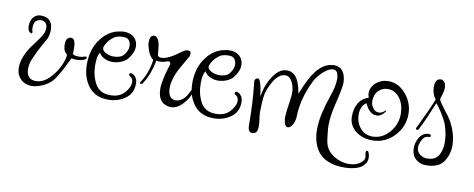

<svg xmlns="http://www.w3.org/2000/svg" viewBox="-45 -479 1876 760"><g transform="rotate(10 893.0 -99.0)"><path d="M85 3Q70 3 55 -4Q23 -22 23 -60Q23 -101 56 -149L72 -170L87 -191Q103 -213 103 -232Q102 -260 76 -260Q73 -260 72 -259Q49 -256 49 -225Q49 -216 52 -207V-206Q51 -205 51 -204L49 -202H47Q33 -207 33 -229Q33 -250 43 -263Q55 -278 73 -278Q122 -278 122 -228Q122 -212 116 -194Q108 -180 95.5 -157.5Q83 -135 69 -103Q64 -92 62 -81.5Q60 -71 60 -62Q60 -19 98 -19Q131 -19 159 -52Q169 -63 176.5 -74.5Q184 -86 190 -99Q202 -125 202 -144Q186 -153 186 -183Q186 -207 201 -211Q202 -212 207 -212Q216 -212 220 -203Q225 -193 225 -171V-161Q225 -160 225 -157Q225 -154 224 -151Q231 -144 245 -144H252Q262 -144 269 -147L276 -149Q281 -149 281 -145Q281 -139 273 -136Q258 -130 242 -130Q237 -130 232 -130.5Q227 -131 222 -132L200 -88L186 -63Q182 -57 178.5 -51Q175 -45 171 -40Q159 -23 134 -10Q121 -4 109 -0.5Q97 3 85 3Z M393 4Q341 4 313.5 -31.5Q286 -67 286 -120Q286 -182 318 -223Q341 -255 378 -267Q387 -269 394.5 -270.5Q402 -272 409 -272Q436 -272 450.5 -257.5Q465 -243 465 -222Q465 -197 444 -171Q434 -159 417 -152.5Q400 -146 383 -146Q367 -146 352 -153Q337 -160 329 -174Q323 -164 321 -151.5Q319 -139 319 -122Q319 -81 337 -48Q355 -15 398 -15Q435 -15 455 -37.5Q475 -60 475 -80Q475 -96 463 -102Q458 -105 458 -109Q458 -115 464 -115Q474 -115 482.5 -104.5Q491 -94 491 -78Q491 -38 461 -17Q431 4 393 4ZM385 -168Q396 -168 407.5 -171.5Q419 -175 426 -184Q440 -201 440 -219Q440 -233 433 -242Q426 -251 412 -251H406Q380 -251 364 -235Q346 -220 338 -196Q338 -184 352.5 -176Q367 -168 385 -168Z M642 -10Q640 -10 636.5 -10.5Q633 -11 629 -12Q589 -21 589 -77Q589 -82 589.5 -87.5Q590 -93 591 -98Q594 -117 599 -136.5Q604 -156 611 -176V-178Q611 -187 602 -187Q597 -187 589 -183Q577 -180 569 -180H563Q560 -180 554 -182Q552 -163 541.5 -133.5Q531 -104 517 -84Q515 -80 510 -80Q503 -80 509 -90Q526 -117 533.5 -143.5Q541 -170 542 -182Q522 -196 513 -236Q512 -238 512 -243V-249Q512 -277 529 -277Q542 -277 549 -258Q552 -250 553.5 -236.5Q555 -223 557 -203Q561 -196 572 -196Q599 -196 650 -235Q661 -243 671 -243Q683 -243 683 -232Q683 -231 682.5 -228Q682 -225 681 -221L653 -172Q638 -146 631.5 -124Q625 -102 625 -85Q625 -51 645 -42Q649 -41 652 -40.5Q655 -40 657 -40Q670 -40 683 -49.5Q696 -59 706 -80L717 -102L729 -123Q730 -127 734 -127Q736 -127 738 -124.5Q740 -122 739 -120Q736 -114 729 -100Q722 -86 715.5 -72.5Q709 -59 706 -55Q676 -10 642 -10Z M817 4Q765 4 737.5 -31.5Q710 -67 710 -120Q710 -182 742 -223Q765 -255 802 -267Q811 -269 818.5 -270.5Q826 -272 833 -272Q860 -272 874.5 -257.5Q889 -243 889 -222Q889 -197 868 -171Q858 -159 841 -152.5Q824 -146 807 -146Q791 -146 776 -153Q761 -160 753 -174Q747 -164 745 -151.5Q743 -139 743 -122Q743 -81 761 -48Q779 -15 822 -15Q859 -15 879 -37.5Q899 -60 899 -80Q899 -96 887 -102Q882 -105 882 -109Q882 -115 888 -115Q898 -115 906.5 -104.5Q915 -94 915 -78Q915 -38 885 -17Q855 4 817 4ZM809 -168Q820 -168 831.5 -171.5Q843 -175 850 -184Q864 -201 864 -219Q864 -233 857 -242Q850 -251 836 -251H830Q804 -251 788 -235Q770 -220 762 -196Q762 -184 776.5 -176Q791 -168 809 -168Z M1360 106Q1352 106 1344 105.5Q1336 105 1328 104Q1272 94 1250 59Q1228 24 1228 -22Q1228 -55 1236 -90.5Q1244 -126 1256 -160Q1272 -204 1272 -234V-240Q1271 -241 1271 -244Q1268 -269 1250 -269Q1234 -269 1211 -249Q1191 -230 1180 -210Q1142 -135 1140 -61Q1140 -41 1130 -25Q1121 -12 1113 -12Q1102 -12 1098.5 -27Q1095 -42 1095 -51Q1095 -63 1104 -126Q1105 -132 1105.5 -137.5Q1106 -143 1106 -148Q1106 -174 1095 -194Q1085 -213 1067 -213Q1031 -213 1003 -140Q995 -120 994 -61V-48Q994 -44 994.5 -39Q995 -34 996 -29Q999 -7 999 4Q999 23 992 30Q984 35 978 35Q961 35 960 10L959 -47Q958 -58 958 -65Q958 -72 958 -76Q957 -98 955 -119.5Q953 -141 951 -162Q950 -163 950 -167Q950 -174 954 -178Q958 -182 962 -182Q968 -182 971 -174Q975 -166 978 -152Q981 -140 984 -113Q990 -143 997 -160.5Q1004 -178 1014 -194Q1040 -233 1068 -233Q1091 -235 1107 -216Q1123 -197 1131 -150Q1145 -185 1155.5 -206Q1166 -227 1176 -240Q1206 -282 1243 -285Q1245 -286 1250 -286Q1295 -286 1299 -228Q1301 -210 1280 -125Q1270 -81 1270 -48Q1270 -32 1272 -18Q1274 -4 1275 7Q1279 47 1310 68Q1341 89 1374 89Q1410 89 1429 68Q1436 61 1436 52Q1436 49 1435.5 46.5Q1435 44 1434 41Q1433 38 1433 34Q1433 25 1439 25Q1443 25 1446 34Q1449 43 1449 52Q1449 63 1444 73Q1432 92 1408.5 99Q1385 106 1360 106Z M1450 -19Q1411 -19 1384 -40Q1355 -63 1355 -98Q1355 -131 1369 -154Q1382 -175 1408 -183Q1404 -194 1404 -202Q1404 -220 1418 -237Q1433 -253 1455 -259Q1460 -260 1465 -260.5Q1470 -261 1475 -261Q1515 -261 1545 -225Q1574 -190 1574 -146Q1574 -94 1537 -56Q1501 -19 1450 -19ZM1450 -34Q1489 -35 1517 -68Q1544 -100 1544 -141Q1544 -177 1527 -202Q1508 -230 1477 -230Q1455 -230 1440 -215Q1424 -199 1424 -172Q1424 -158 1432 -147Q1441 -132 1456 -132H1458Q1469 -132 1482 -144L1484 -145L1485 -144Q1485 -141 1483 -139Q1468 -119 1450 -119Q1421 -119 1403 -160Q1380 -145 1380 -111Q1380 -81 1397 -59Q1416 -34 1450 -34Z M1677 41Q1651 41 1634.5 25Q1618 9 1618 -17Q1618 -43 1631.5 -63Q1645 -83 1668 -83Q1676 -83 1676 -76Q1676 -71 1666 -71Q1652 -71 1643 -54Q1634 -37 1634 -24Q1634 -7 1647 3.5Q1660 14 1676 14Q1709 14 1722 -7.5Q1735 -29 1735 -59Q1735 -75 1732.5 -91Q1730 -107 1725 -123Q1722 -135 1713 -151.5Q1704 -168 1693.5 -184Q1683 -200 1675 -208Q1663 -179 1650.5 -149.5Q1638 -120 1624 -94Q1623 -91 1619 -91Q1611 -91 1614 -99Q1618 -106 1621.5 -113.5Q1625 -121 1630 -132L1652 -179Q1657 -190 1661.5 -201Q1666 -212 1670 -222Q1654 -242 1654 -272Q1654 -285 1659.5 -294.5Q1665 -304 1678 -304Q1685 -304 1692 -295Q1700 -285 1697 -262Q1696 -257 1692.5 -244.5Q1689 -232 1687 -227Q1687 -223 1695.5 -210.5Q1704 -198 1714 -185Q1724 -172 1728 -167Q1745 -144 1756 -113.5Q1767 -83 1767 -54Q1767 -17 1747 12Q1727 41 1677 41Z"/></g></svg>

Font: Puppies Play
Style: Regular
Weight: 400
Designer: Robert E. Leuschke
Foundry: Robert E. Leuschke
Version: Version 1.010; ttfautohint (v1.8.3)